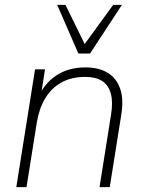

<svg xmlns="http://www.w3.org/2000/svg" viewBox="-20 -769 593 789"><path d="M47 0 124 -484H165L146 -364H135Q160 -424 210 -458Q260 -492 331 -492Q385 -492 421.5 -470.5Q458 -449 473.5 -405.5Q489 -362 478 -295L431 0H389L436 -296Q445 -349 435.5 -384Q426 -419 400 -436Q374 -453 330 -453Q273 -453 231.5 -429.5Q190 -406 165 -363.5Q140 -321 131 -264L89 0ZM302 -549 215 -749H249L328 -588L445 -749H481L350 -549Z"/></svg>

Font: Nunito Sans 12pt ExtraLight
Style: Italic
Weight: 200
Italic angle: -9°
Designer: Vernon Adams
Foundry: Vernon Adams
Version: Version 3.101;gftools[0.9.27]